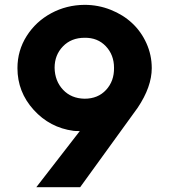

<svg xmlns="http://www.w3.org/2000/svg" viewBox="-20 -780 704 800"><path d="M332.5 -759.8Q389.2 -759.8 440.9 -739.3Q492.7 -718.8 530.3 -683.8Q567.9 -648.9 590.1 -599.9Q612.3 -550.8 612.3 -496.1Q612.3 -418.5 553.7 -331.1L314 0H131.3L312.5 -233.9Q292 -233.9 286.1 -234.9Q187.5 -248 120.1 -322.5Q52.7 -397 52.7 -496.1Q52.7 -569.3 91.1 -629.9Q129.4 -690.4 193.4 -724.9Q257.3 -759.3 332.5 -759.8ZM332.5 -368.7Q388.2 -368.7 422.1 -405.5Q456.1 -442.4 455.1 -497.6Q455.1 -551.3 420.9 -587.4Q386.7 -623.5 332.5 -622.6Q276.9 -622.6 242.2 -586.7Q207.5 -550.8 207.5 -497.6Q208.5 -442.4 242.7 -406Q276.9 -369.6 332.5 -368.7Z"/></svg>

Font: Now
Style: Bold
Weight: 700
Designer: Alfredo Marco Pradil
Foundry: Alfredo Marco Pradil
Version: Version 1.002;PS 001.002;hotconv 1.0.88;makeotf.lib2.5.64775